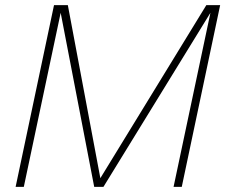

<svg xmlns="http://www.w3.org/2000/svg" viewBox="-20 -730 882 750"><path d="M41 0H73L217 -680L348 0H384L802 -680L658 0H690L840 -710H786L372 -34L245 -710H191Z"/></svg>

Font: Geist Thin
Style: Italic
Weight: 100
Italic angle: -12°
Designer: Basement.studio, Andrés Briganti, Mateo Zaragoza
Foundry: Basement.studio, Vercel, Andrés Briganti, Guido Ferreyra, Mateo Zaragoza
Version: Version 1.500